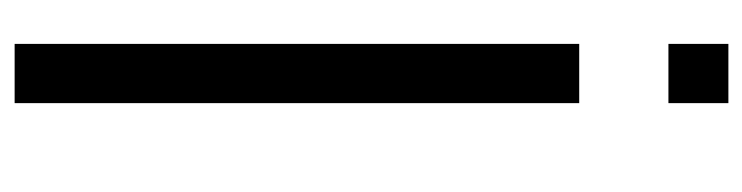

<svg xmlns="http://www.w3.org/2000/svg" viewBox="-406 -426 1040 269"><g transform="rotate(90 114.5 -292.0)"><path d="M42 -792H125V-708H42ZM42 -583H125V208H42Z"/></g></svg>

Font: wanta
Style: Medium
Weight: 500
Version: Version 0.91